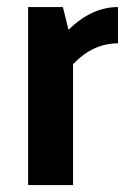

<svg xmlns="http://www.w3.org/2000/svg" viewBox="-20 -533 372 553"><path d="M61 0V-512.7H161.1L177.2 -447.3Q244.6 -512.7 319.8 -512.7V-408.2Q247.6 -408.2 190.4 -348.1V0Z"/></svg>

Font: SansationBold
Style: Bold
Weight: 700
Designer: Bernd Montag
Version: Version 1.301